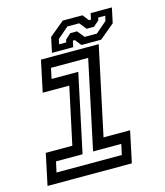

<svg xmlns="http://www.w3.org/2000/svg" viewBox="-104 -759 718 838"><g transform="rotate(-15 255.0 -340.0)"><path d="M7 0 37 -141.5H157L212 -398.5H92L122 -540H383L298 -141.5H418L388 0ZM60 -46.5H355L365.5 -94H238L323 -494H155L145 -446.5H265.5L190.5 -94H70.5ZM176 -556 190.5 -624 258 -680H347L369 -652H378L384 -680H480L465.5 -612L398 -556H309L287 -584H278L272 -556ZM216 -584H248L250.5 -596L275.5 -618.5H306L332 -586.5H387L437.5 -630L442.5 -652.5H410.5L408 -640.5L382.5 -618.5H349.5L324 -650H271L220.5 -606.5Z"/></g></svg>

Font: Tourney Expanded Medium
Style: Italic
Weight: 500
Width: 7
Italic angle: -12°
Designer: Tyler Finck
Foundry: Etcetera Type Co
Version: Version 1.010; ttfautohint (v1.8.3)